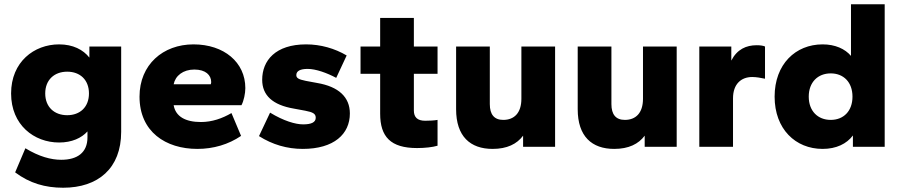

<svg xmlns="http://www.w3.org/2000/svg" viewBox="-20 -688 4221 900"><path d="M257 -20C317 -20 362 -41 390 -72V-44C390 27 343 61 267 61C219 61 163 46 99 7L51 120C119 171 192 192 276 192C440 192 548 101 548 -70V-470H399V-418C370 -455 322 -480 257 -480C140 -480 32 -398 32 -250C32 -102 140 -20 257 -20ZM295 -148C235 -148 192 -186 192 -250C192 -314 235 -352 295 -352C355 -352 397 -314 397 -250C397 -186 355 -148 295 -148Z M905 10C981 10 1051 -11 1110 -51L1065 -158C1022 -133 974 -116 922 -116C849 -116 803 -142 794 -195H1112C1123 -216 1130 -250 1130 -275C1130 -396 1030 -480 887 -480C744 -480 634 -385 634 -235C634 -70 757 10 905 10ZM891 -362C944 -362 970 -336 970 -303C970 -300 969 -297 968 -293H794C802 -333 838 -362 891 -362Z M1399 10C1546 10 1620 -60 1620 -156C1620 -233 1567 -282 1467 -299L1413 -309C1378 -316 1369 -323 1369 -336C1369 -355 1387 -365 1422 -365C1461 -365 1513 -346 1556 -323L1605 -428C1549 -461 1483 -480 1415 -480C1271 -480 1209 -404 1209 -314C1209 -241 1258 -196 1357 -179L1411 -169C1447 -162 1460 -155 1460 -136C1460 -115 1440 -105 1401 -105C1365 -105 1310 -121 1246 -160L1194 -50C1257 -10 1326 10 1399 10Z M1935 6C1971 6 2008 2 2031 -5V-126C2016 -123 1989 -122 1973 -122C1936 -122 1920 -139 1920 -170V-342H2031V-470H1920V-604H1762V-470H1670V-342H1762V-155C1762 -47 1811 6 1935 6Z M2289 10C2357 10 2403 -13 2432 -52V0H2582V-470H2424V-225C2424 -158 2390 -126 2339 -126C2297 -126 2276 -151 2276 -200V-470H2118V-176C2118 -49 2184 10 2289 10Z M2859 10C2927 10 2973 -13 3002 -52V0H3152V-470H2994V-225C2994 -158 2960 -126 2909 -126C2867 -126 2846 -151 2846 -200V-470H2688V-176C2688 -49 2754 10 2859 10Z M3416 0V-227C3416 -295 3455 -327 3506 -327C3526 -327 3546 -323 3566 -319V-470C3558 -474 3543 -476 3527 -476C3478 -476 3435 -457 3408 -404V-470H3258V0Z M3836 10C3900 10 3949 -14 3978 -53V0H4127V-668H3969V-426C3941 -459 3895 -480 3836 -480C3709 -480 3611 -387 3611 -235C3611 -83 3709 10 3836 10ZM3874 -126C3814 -126 3771 -167 3771 -235C3771 -303 3814 -344 3874 -344C3934 -344 3976 -303 3976 -235C3976 -167 3934 -126 3874 -126Z"/></svg>

Font: Gantari ExtraBold
Style: Regular
Weight: 800
Designer: Anugrah Pasau
Foundry: Lafontype
Version: Version 1.000